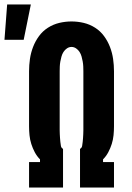

<svg xmlns="http://www.w3.org/2000/svg" viewBox="-70 -839 590 859"><path d="M60 0V-114H109V-126Q95 -140 85.5 -158Q76 -176 70 -195Q64 -214 62 -234Q60 -254 60 -274V-520Q60 -548 64 -575.5Q68 -603 78 -629Q88 -655 104.5 -677.5Q121 -700 144.5 -715Q168 -730 195 -736.5Q222 -743 250 -743Q278 -743 305 -736.5Q332 -730 355.5 -715Q379 -700 395.5 -677.5Q412 -655 422 -629Q432 -603 436 -575.5Q440 -548 440 -520V-274Q440 -254 438 -234Q436 -214 430 -195Q424 -176 414.5 -158Q405 -140 391 -126V-114H440V0H288V-173Q296 -177 297.5 -186.5Q299 -196 300 -204.5Q301 -213 301.5 -221.5Q302 -230 302.5 -239Q303 -248 303 -256.5Q303 -265 303 -274V-520Q303 -531 302.5 -542Q302 -553 300 -564Q298 -575 295 -586Q292 -597 286 -606.5Q280 -616 270.5 -622.5Q261 -629 250 -629Q239 -629 229.5 -622.5Q220 -616 214 -606.5Q208 -597 205 -586Q202 -575 200 -564Q198 -553 197.5 -542Q197 -531 197 -520V-274Q197 -265 197 -256.5Q197 -248 197.5 -239Q198 -230 198.5 -221.5Q199 -213 200 -204.5Q201 -196 202.5 -186.5Q204 -177 212 -173V0ZM-50 -661 -38 -819H68L36 -661Z"/></svg>

Font: Iosevka Curly Slab Heavy
Style: Regular
Weight: 900
Monospace: yes
Designer: Belleve Invis
Foundry: Belleve Invis
Version: Version 22.1.2; ttfautohint (v1.8.4)